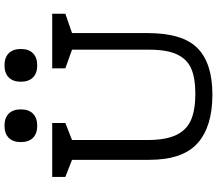

<svg xmlns="http://www.w3.org/2000/svg" viewBox="-74 -852 942 833"><g transform="rotate(-90 396.5 -436.0)"><path d="M196 -816Q196 -850 214.5 -868.5Q233 -887 267 -887Q301 -887 319.5 -868.5Q338 -850 338 -816Q338 -782 319.5 -763.5Q301 -745 267 -745Q233 -745 214.5 -763.5Q196 -782 196 -816ZM458 -816Q458 -850 476.5 -868.5Q495 -887 529 -887Q563 -887 581.5 -868.5Q600 -850 600 -816Q600 -782 581.5 -763.5Q563 -745 529 -745Q495 -745 476.5 -763.5Q458 -782 458 -816ZM753 -623 669 -594V-267Q669 -114 603.5 -49.5Q538 15 402 15Q263 15 191 -49.5Q119 -114 119 -260V-594L45 -623V-680H279V-623L205 -594V-267Q205 -188 226.5 -142.5Q248 -97 291.5 -78Q335 -59 406 -59Q473 -59 514 -76.5Q555 -94 576 -137.5Q597 -181 597 -260V-594L516 -623V-680H753Z"/></g></svg>

Font: Rhodium Libre
Style: Regular
Weight: 400
Designer: James Puckett
Foundry: Dunwich Type Founders
Version: Version 1.001; ttfautohint (v1.3)